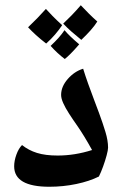

<svg xmlns="http://www.w3.org/2000/svg" viewBox="-20 -847 475 732"><path d="M168 -135Q34 -135 34 -213Q34 -234 42.5 -257.5Q51 -281 64 -294Q89 -274 121 -264Q153 -254 200 -254Q265 -254 331 -275Q315 -304 301.5 -326Q288 -348 277 -364Q258 -391 243.5 -413.5Q229 -436 221 -454Q213 -472 213 -485Q213 -517 238.5 -546Q264 -575 297 -585Q305 -559 316 -528Q327 -497 338.5 -467Q350 -437 358 -415Q372 -377 382 -344Q392 -311 392 -284Q392 -275 386.5 -254.5Q381 -234 373 -212Q365 -190 357 -174Q321 -156 271 -145.5Q221 -135 168 -135ZM156 -681Q134 -698 117 -713.5Q100 -729 87 -743Q105 -760 122 -777.5Q139 -795 155 -813Q164 -803 179.5 -787Q195 -771 217 -751Q205 -733 190 -715.5Q175 -698 156 -681ZM290 -695Q269 -712 252 -727Q235 -742 221 -757Q236 -771 253 -788.5Q270 -806 288 -827Q303 -811 318.5 -795.5Q334 -780 351 -765Q341 -749 325.5 -731.5Q310 -714 290 -695ZM227 -622Q198 -644 173 -672Q190 -688 203 -702.5Q216 -717 226 -732Q243 -711 282 -678Q263 -656 249.5 -642.5Q236 -629 227 -622Z"/></svg>

Font: Noto Naskh Arabic UI
Style: Regular
Weight: 400
Designer: Monotype Design Team, David Williams, Mohamad Dakak and Nizar Qandah
Foundry: Monotype Imaging Inc.
Version: Version 2.014